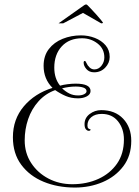

<svg xmlns="http://www.w3.org/2000/svg" viewBox="-20 -806 624 863"><path d="M317 37Q239 37 176 11Q113 -15 75.5 -65.5Q38 -116 38 -189Q38 -270 87 -328Q136 -386 216 -411Q176 -451 176 -510Q176 -555 199.5 -585.5Q223 -616 261.5 -631.5Q300 -647 344 -647Q377 -647 406.5 -635.5Q436 -624 454.5 -602.5Q473 -581 473 -550Q473 -523 453 -502Q433 -481 403 -481Q381 -481 368.5 -495.5Q356 -510 356 -524Q356 -532 361 -532Q365 -532 369 -522Q373 -512 382.5 -503Q392 -494 404 -494Q423 -494 436 -510.5Q449 -527 449 -548Q449 -587 418.5 -610.5Q388 -634 349 -634Q291 -634 257.5 -597.5Q224 -561 224 -502Q224 -453 250 -421Q264 -425 283.5 -427.5Q303 -430 320 -430Q387 -430 387 -397Q387 -382 370.5 -373Q354 -364 331 -364Q300 -364 275.5 -374.5Q251 -385 228 -401Q184 -385 153 -350.5Q122 -316 106.5 -270.5Q91 -225 91 -175Q91 -118 120 -73.5Q149 -29 197.5 -3.5Q246 22 305 22Q370 22 422.5 -2Q475 -26 506 -70.5Q537 -115 537 -179Q537 -227 510.5 -260.5Q484 -294 437 -294Q408 -294 390.5 -279.5Q373 -265 373 -242Q373 -232 377.5 -228.5Q382 -225 386 -225Q387 -225 387 -224Q387 -218 379 -218Q372 -218 366 -225Q360 -232 360 -248Q360 -276 383 -293.5Q406 -311 435 -311Q497 -311 533.5 -272.5Q570 -234 570 -173Q570 -106 534.5 -59Q499 -12 441.5 12.5Q384 37 317 37ZM331 -377Q347 -377 358 -382.5Q369 -388 369 -396Q369 -407 355.5 -412Q342 -417 320 -417Q305 -417 290 -415Q275 -413 259 -409Q275 -394 292 -385.5Q309 -377 331 -377ZM243 -701 359 -783Q364 -786 367 -786Q370 -786 373 -783Q378 -778 389.5 -766Q401 -754 413.5 -740Q426 -726 434.5 -715.5Q443 -705 443 -704Q442 -701 435 -701L353 -748L264 -701Z"/></svg>

Font: Updock
Style: Regular
Weight: 400
Designer: Robert E. Leuschke
Foundry: Robert E. Leuschke
Version: Version 1.010; ttfautohint (v1.8.4.7-5d5b)